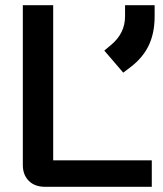

<svg xmlns="http://www.w3.org/2000/svg" viewBox="-20 -720 630 740"><path d="M68 -84V-700H185V-102H565V0H154Q114 0 91 -23Q68 -46 68 -84ZM382 -525 407 -546Q462 -591 462 -657V-700H576V-657Q576 -593 553.5 -545.5Q531 -498 484 -462L455 -440Z"/></svg>

Font: Bai Jamjuree SemiBold
Style: Regular
Weight: 600
Version: Version 1.000; ttfautohint (v1.6)